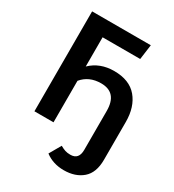

<svg xmlns="http://www.w3.org/2000/svg" viewBox="-213 -812 1043 1150"><g transform="rotate(30 308.5 -236.5)"><path d="M409 218Q334 218 280 177L326 97Q345 108 360.5 113Q376 118 397 118Q455 118 455 51V-218Q455 -345 344 -345Q261 -345 213 -287V0H81V-691H487L473 -588H213V-386Q277 -448 375 -448Q481 -448 534 -385Q587 -322 587 -218V43Q587 133 537.5 175.5Q488 218 409 218Z"/></g></svg>

Font: Trujillo Medium
Style: Regular
Weight: 500
Designer: Fira Sans original fonts by bBox Type GmbH, Carrois Corporate GbR, & Edenspiekermann AG / Changes by Cristiano Sobral
Foundry: Fira Sans original fonts by bBox Type GmbH, Carrois Corporate GbR, & Edenspiekermann AG / Changes by Cristiano Sobral
Version: Version 4.301;October 17, 2021;FontCreator 14.0.0.2814 64-bi